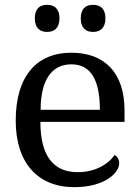

<svg xmlns="http://www.w3.org/2000/svg" viewBox="-20 -764 575 794"><path d="M365 -632C393 -632 416 -647 416 -688C416 -730 393 -744 365 -744C336 -744 314 -730 314 -688C314 -647 336 -632 365 -632ZM175 -632C203 -632 226 -647 226 -688C226 -730 203 -744 175 -744C146 -744 124 -730 124 -688C124 -647 146 -632 175 -632ZM287 10C413 10 473 -49 473 -89C473 -106 463 -119 454 -123C429 -86 375 -52 301 -52C202 -52 147 -118 147 -260H495V-307C495 -465 411 -546 275 -546C133 -546 45 -451 45 -265C45 -91 136 10 287 10ZM393 -310H148C148 -430 192 -498 275 -498C359 -498 393 -428 393 -310Z"/></svg>

Font: Noto Serif
Style: Regular
Weight: 400
Designer: Monotype Design Team
Foundry: Monotype Imaging Inc.
Version: Version 2.015